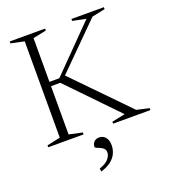

<svg xmlns="http://www.w3.org/2000/svg" viewBox="-164 -802 1027 1168"><g transform="rotate(-20 349.0 -218.0)"><path d="M616.5 -31 697.5 -12.5V0H456V-12.5L541.5 -30.5L239 -343.5H160.5V-371.5H243L522 -655L435.5 -672.5V-685H645.5V-672.5L560.5 -654.5L260 -354.5L274.5 -382ZM179 -654.5V-31L265 -12.5V0H36V-12.5L122 -31V-654.5L36 -672.5V-685H265V-672.5ZM286.5 228.5Q327 215.5 345.2 194.5Q363.5 173.5 363.5 152Q363.5 136 354.2 126.8Q345 117.5 332.2 112.2Q319.5 107 310.2 103Q301 99 301 94Q301 75 313.2 62.2Q325.5 49.5 347.5 49.5Q371 49.5 387 67.8Q403 86 403 120Q403 148 391.2 173Q379.5 198 354.5 217.5Q329.5 237 289 249Z"/></g></svg>

Font: Newsreader 36pt Light
Style: Regular
Weight: 300
Designer: Hugues Gentile
Foundry: Production Type
Version: Version 1.003